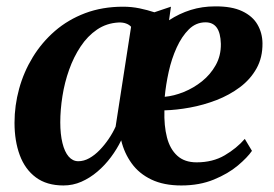

<svg xmlns="http://www.w3.org/2000/svg" viewBox="-20 -571 859 602"><path d="M516 -550 510 -507.5Q542 -528.5 578 -539.8Q614 -551 654 -551Q706.5 -551.5 739.2 -536Q772 -520.5 787.2 -494.2Q802.5 -468 803 -435.5Q803.5 -390.5 784.2 -356.2Q765 -322 732.2 -297.5Q699.5 -273 658.8 -257.2Q618 -241.5 575.8 -233.8Q533.5 -226 495.5 -225Q494 -177 503.5 -140.2Q513 -103.5 535.8 -82.8Q558.5 -62 596.5 -62Q647 -62 684.5 -84Q722 -106 747.5 -135.5L770 -98Q756 -77.5 725.8 -52Q695.5 -26.5 650.5 -8Q605.5 10.5 548.5 10.5Q493.5 10.5 454.8 -8Q416 -26.5 392.8 -58.8Q369.5 -91 360 -131Q347 -104 328 -78.5Q309 -53 285.5 -33Q262 -13 235.2 -1.2Q208.5 10.5 179 10.5Q126.5 10.5 92.5 -14.8Q58.5 -40 42 -84.5Q25.5 -129 25.5 -186Q25.5 -240 40 -292.8Q54.5 -345.5 82.8 -391.8Q111 -438 152.2 -473.8Q193.5 -509.5 247.2 -529.8Q301 -550 366 -550Q392.5 -550 417.8 -544.8Q443 -539.5 464 -532.5ZM342.5 -174 391 -487Q385.5 -493.5 375.5 -497.2Q365.5 -501 352 -500.5Q314 -498.5 284.2 -478.2Q254.5 -458 232.8 -425.2Q211 -392.5 196.8 -352.5Q182.5 -312.5 175.8 -269.8Q169 -227 169 -187.5Q169 -150 175.8 -122.5Q182.5 -95 195.2 -80.2Q208 -65.5 225.5 -65.5Q243 -65.5 260 -75Q277 -84.5 292.5 -100.5Q308 -116.5 321 -135.8Q334 -155 342.5 -174ZM624.5 -501Q594.5 -501 572.2 -479Q550 -457 534 -422Q518 -387 509 -346.2Q500 -305.5 496.5 -267.5Q525 -270 556 -282.5Q587 -295 613.5 -316.2Q640 -337.5 656.5 -367Q673 -396.5 672.5 -433.5Q671.5 -468 659.5 -484.5Q647.5 -501 624.5 -501Z"/></svg>

Font: Merriweather 60pt
Style: Bold Italic
Weight: 700
Italic angle: -7.8°
Version: Version 2.101